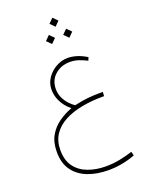

<svg xmlns="http://www.w3.org/2000/svg" viewBox="-186 -802 962 1234"><g transform="rotate(-20 294.5 -185.0)"><path d="M331.1 -707 361.8 -676.3 331.1 -645.5 300.3 -676.3ZM390.1 -610.4 420.9 -579.6 390.1 -548.8 358.9 -579.6ZM272 -610.4 303.2 -579.6 272 -548.8 241.2 -579.6ZM473.1 -147.9 471.2 -119.6H460Q385.3 -119.6 318.1 -106.9Q251 -94.2 199.2 -66.9Q147.5 -39.6 117.9 4.4Q88.4 48.3 88.4 110.8Q88.4 180.7 120.8 224.4Q153.3 268.1 208.3 288.3Q263.2 308.6 330.1 308.6Q377.9 308.6 425 299.3Q472.2 290 513.2 276.4L520.5 303.2Q432.6 337.4 336.4 337.4Q260.3 337.4 198.2 314.2Q136.2 291 99.6 241.7Q63 192.4 63 114.7Q63 48.3 88.9 3.2Q114.7 -42 157 -71.5Q199.2 -101.1 247.6 -119.1Q230.5 -131.3 211.9 -154.1Q193.4 -176.8 180.7 -207.8Q168 -238.8 168 -274.4Q168 -317.4 192.4 -352.8Q216.8 -388.2 254.9 -409.4Q293 -430.7 334 -430.7Q362.8 -430.7 395 -421.1Q427.2 -411.6 462.9 -389.6L454.1 -368.2Q429.7 -380.9 400.6 -391.1Q371.6 -401.4 338.9 -401.4Q278.3 -401.4 236.8 -364.5Q195.3 -327.6 195.3 -267.6Q195.3 -233.9 209 -206.1Q222.7 -178.2 241.7 -158.4Q260.7 -138.7 276.9 -128.4Q328.6 -139.6 367.2 -143.8Q405.8 -147.9 446.8 -147.9Z"/></g></svg>

Font: Vazirmatn UI FD Thin
Style: Regular
Weight: 100
Designer: Saber Rastikerdar
Foundry: Saber Rastikerdar
Version: Version 33.003